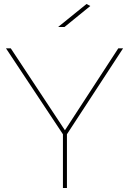

<svg xmlns="http://www.w3.org/2000/svg" viewBox="-20 -941 646 961"><path d="M432 -911 413 -921 271 -806H303ZM596 -699H572L305 -289L34 -699H10L295 -269V0H315V-269Z"/></svg>

Font: Montserrat Thin
Style: Regular
Weight: 250
Designer: Julieta Ulanovsky
Foundry: Julieta Ulanovsky
Version: Version 4.000